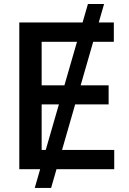

<svg xmlns="http://www.w3.org/2000/svg" viewBox="-20 -839 639 952"><path d="M152.3 92.8 416 -819.3H496.1L233.4 92.8ZM75.7 0V-727.5H544.4V-631.8H186.5V-416H518.6V-321.3H186.5V-95.7H546.4V0Z"/></svg>

Font: Inter 20pt Medium
Style: Regular
Weight: 500
Version: Version 4.001;git-66647c0bb